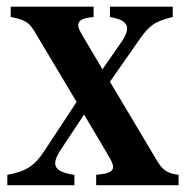

<svg xmlns="http://www.w3.org/2000/svg" viewBox="-20 -544 544 564"><path d="M1.5 0H198.5V-30.5C139.5 -39 129 -58 157 -102L227 -207.5L300.5 -83.5C322.5 -46 315 -35 262.5 -30.5V0H504.5V-30.5C467.5 -35 456 -47.5 440.5 -73L303 -304L389 -427C418.5 -469 433.5 -481 487.5 -494V-524.5H303V-494C356.5 -485 366 -464.5 338 -422.5L281 -340.5L221.5 -441C199.5 -476.5 208 -490 255 -494V-524.5H11.5V-494C53.5 -486.5 66 -477.5 81.5 -451.5L205 -244.5L110.5 -101C83 -58.5 57 -40 1.5 -30.5Z"/></svg>

Font: Libre Caslon Condensed SemiBold
Style: Regular
Weight: 600
Designer: Pablo Impallari, Rodrigo Fuenzalida, Katja Schimmel, Ertekin Erdin
Foundry: Pablo Impallari, Rodrigo Fuenzalida
Version: Version 2.000;gftools[0.9.33]